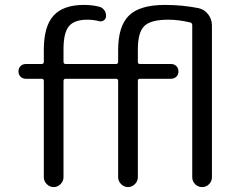

<svg xmlns="http://www.w3.org/2000/svg" viewBox="-20 -760 961 780"><path d="M85 -440Q72 -440 63.5 -448.5Q55 -457 55 -470Q55 -483 63.5 -491.5Q72 -500 85 -500H149Q158 -500 158 -509V-557Q158 -653 197.5 -696.5Q237 -740 321 -740Q354 -740 382 -733Q395 -730 403 -719.5Q411 -709 411 -695Q411 -684 402 -677.5Q393 -671 383 -674Q359 -680 335 -680Q282 -680 260 -653.5Q238 -627 238 -560V-509Q238 -500 247 -500H451Q460 -500 460 -509V-557Q460 -654 504 -697Q548 -740 650 -740Q721 -740 786 -727Q810 -722 825.5 -702Q841 -682 841 -657V-40Q841 -24 829.5 -12Q818 0 801 0Q784 0 772.5 -12Q761 -24 761 -40V-658Q761 -667 752 -669Q705 -680 663 -680Q592 -680 566 -654Q540 -628 540 -560V-509Q540 -500 548 -500H675Q688 -500 696.5 -491.5Q705 -483 705 -470Q705 -457 696.5 -448.5Q688 -440 675 -440H548Q540 -440 540 -431V-40Q540 -24 528 -12Q516 0 500 0Q484 0 472 -12Q460 -24 460 -40V-431Q460 -440 451 -440H247Q238 -440 238 -431V-40Q238 -24 226 -12Q214 0 198 0Q182 0 170 -12Q158 -24 158 -40V-431Q158 -440 149 -440Z"/></svg>

Font: Rounded Mplus 1c
Style: Regular
Weight: 400
Version: Version 1.059.20150529